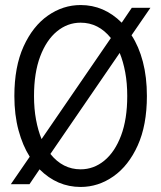

<svg xmlns="http://www.w3.org/2000/svg" viewBox="-20 -731 640 762"><path d="M300 11Q207 11 137 -59L97 0H23L98 -109Q70 -153 53.5 -214Q37 -275 37 -350Q37 -466 73.5 -546.5Q110 -627 170 -669Q230 -711 300 -711Q393 -711 463 -641L503 -700H577L502 -591Q531 -547 547 -486Q563 -425 563 -350Q563 -234 526.5 -153.5Q490 -73 430 -31Q370 11 300 11ZM145 -179 420 -580Q371 -641 300 -641Q248 -641 206 -606.5Q164 -572 139.5 -507Q115 -442 115 -350Q115 -299 123 -256Q131 -213 145 -179ZM300 -59Q352 -59 394 -93.5Q436 -128 460.5 -193Q485 -258 485 -350Q485 -401 477 -444Q469 -487 455 -521L180 -120Q229 -59 300 -59Z"/></svg>

Font: Red Hat Mono VF Light
Style: Regular
Weight: 300
Monospace: yes
Designer: Pentagram, MCKL
Foundry: Pentagram, MCKL
Version: Version 1.023